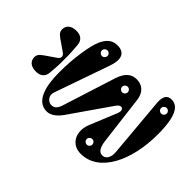

<svg xmlns="http://www.w3.org/2000/svg" viewBox="-257 -1144 1334 1334"><g transform="rotate(-45 409.5 -477.5)"><path d="M672 -143 232 -104C174 -99 148 -126 148 -154C148 -183 171 -203 232 -211L590 -255C666 -264 692 -310 692 -358C692 -395 678 -442 590 -470L200 -594C153 -609 145 -629 145 -654C145 -676 172 -717 221 -700L630 -557C716 -527 761 -551 764 -611C767 -668 739 -700 686 -725C628 -752 478 -775 344 -774C211 -774 91 -744 91 -644C91 -607 116 -571 161 -539L459 -332C499 -304 479 -267 433 -286L233 -368C135 -408 50 -360 50 -269C50 -87 268 16 524 16C703 16 764 -25 764 -88C764 -120 747 -150 672 -143ZM663 -617C647 -617 635 -629 635 -644C635 -659 647 -672 663 -672C678 -672 690 -659 690 -644C690 -629 678 -617 663 -617ZM153 -256C137 -256 125 -268 125 -283C125 -298 137 -311 153 -311C168 -311 180 -298 180 -283C180 -268 168 -256 153 -256ZM671 -43C655 -43 643 -55 643 -70C643 -85 655 -98 671 -98C686 -98 698 -85 698 -70C698 -55 686 -43 671 -43ZM584 -339C568 -339 556 -351 556 -366C556 -381 568 -394 584 -394C599 -394 611 -381 611 -366C611 -351 599 -339 584 -339ZM434 -837C425 -837 416 -842 408 -853L352 -934C331 -964 316 -971 298 -971C259 -971 234 -943 234 -892C234 -854 251 -822 298 -818C343 -814 389 -811 434 -812C479 -811 525 -814 570 -818C617 -822 634 -854 634 -892C634 -943 609 -971 570 -971C552 -971 537 -964 516 -934L460 -853C452 -842 443 -837 434 -837Z"/></g></svg>

Font: Pilowlava Atome
Style: Regular
Weight: 500
Designer: Anton Moglia, Jérémy Landes, Maksym Kobuzan (Cyrillic), Velvetyne Type Foundry
Foundry: Anton Moglia, Jérémy Landes, Velvetyne Type Foundry
Version: Version 1.002;Glyphs 3.3 (3303)